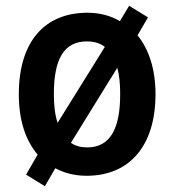

<svg xmlns="http://www.w3.org/2000/svg" viewBox="-20 -597 602 663"><path d="M517 -272C517 -358 494 -427 455 -475L491 -537L426 -577L394 -524C362 -543 324 -553 282 -553C133 -553 45 -452 45 -272C45 -183 67 -114 110 -63L70 6L135 46L171 -16C203 1 239 10 279 10C427 10 517 -93 517 -272ZM166 -272C166 -392 200 -454 280 -454C305 -454 326 -448 342 -435L179 -173C170 -199 166 -232 166 -272ZM395 -272C395 -153 361 -88 281 -88C259 -88 240 -93 225 -104L385 -363C392 -338 395 -308 395 -272Z"/></svg>

Font: Noto Sans Armenian SemiCondensed SemiBold
Style: Regular
Weight: 600
Width: 4
Designer: Monotype Design Team
Foundry: Monotype Imaging Inc.
Version: Version 2.008